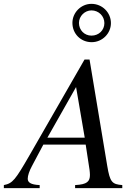

<svg xmlns="http://www.w3.org/2000/svg" viewBox="-71 -977 702 997"><path d="M471 -857C471 -820 442 -792 404 -792C367 -792 339 -821 339 -858C339 -893 369 -923 404 -923C441 -923 471 -894 471 -857ZM505 -857C505 -912 460 -957 404 -957C350 -957 305 -912 305 -858C305 -802 348 -758 405 -758C460 -758 505 -803 505 -857ZM369 -262H175L324 -525ZM564 0V-16C511 -20 500 -31 486 -115L394 -668H368L83 -172C8 -42 -5 -25 -51 -16V0H135V-16C88 -18 73 -30 73 -49C73 -65 81 -89 95 -115L154 -226H374L394 -95C395 -86 396 -77 396 -69C396 -35 382 -19 319 -16V0Z"/></svg>

Font: XITS
Style: Italic
Weight: 400
Italic angle: -16.33°
Designer: MicroPress Inc., with final additions and corrections provided by Coen Hoffman, Elsevier (retired)
Version: Version 1.302